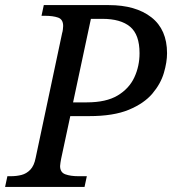

<svg xmlns="http://www.w3.org/2000/svg" viewBox="-40 -734 676 754"><path d="M-20 0 -11 -42H2Q25 -42 44.5 -47Q64 -52 79 -67.5Q94 -83 100 -114L204 -604Q206 -610 207 -619Q208 -628 208 -632Q208 -658 188 -665Q168 -672 136 -672H123L132 -714H387Q493 -714 554.5 -666Q616 -618 616 -525Q616 -490 603.5 -447.5Q591 -405 558.5 -366.5Q526 -328 466 -303Q406 -278 310 -278H236L200 -110Q199 -104 197.5 -95.5Q196 -87 196 -82Q196 -57 216.5 -49.5Q237 -42 268 -42H301L292 0ZM247 -332H301Q377 -332 422 -359Q467 -386 487.5 -430Q508 -474 508 -525Q508 -598 471 -629Q434 -660 362 -660H317Z"/></svg>

Font: Noto Serif
Style: Italic
Weight: 400
Italic angle: -12°
Designer: Monotype Design Team
Foundry: Monotype Imaging Inc.
Version: Version 2.013